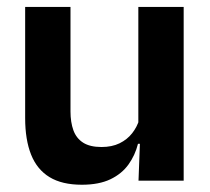

<svg xmlns="http://www.w3.org/2000/svg" viewBox="-20 -510 594 542"><path d="M179 -490.5V-195.5Q179 -165 187.2 -142.2Q195.5 -119.5 214.8 -107.2Q234 -95 266.5 -95Q296 -95 317.5 -105.5Q339 -116 353 -133.8Q367 -151.5 373.5 -173.5L393.5 -104H369.5Q361.5 -72 342.8 -45.8Q324 -19.5 291.8 -4Q259.5 11.5 211 11.5Q155 11.5 119.8 -10Q84.5 -31.5 67.8 -73.5Q51 -115.5 51 -177V-490.5ZM498.5 -490.5V0H371L375.5 -119L370.5 -129.5V-490.5Z"/></svg>

Font: Anek Tamil SemiBold
Style: Regular
Weight: 600
Version: Version 1.003